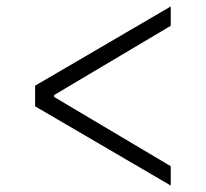

<svg xmlns="http://www.w3.org/2000/svg" viewBox="-20 -564 640 596"><path d="M89 -234V-298L510 -544V-484L148 -269V-263L510 -48V12Z"/></svg>

Font: IBM Plex Serif
Style: Regular
Weight: 400
Designer: Mike Abbink, Paul van der Laan, Pieter van Rosmalen
Foundry: Bold Monday
Version: Version 2.6